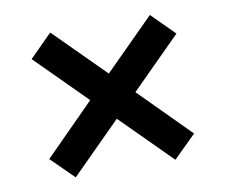

<svg xmlns="http://www.w3.org/2000/svg" viewBox="-59 -592 718 611"><g transform="rotate(-10 300.0 -286.0)"><path d="M139 -52 66 -124 227 -286 66 -447 139 -520 300 -359 461 -520 534 -447 373 -286 534 -124 461 -52 300 -213Z"/></g></svg>

Font: Nunito Sans 12pt ExtraLight ExtraBold
Style: Regular
Weight: 800
Version: Version 3.101;gftools[0.9.27]